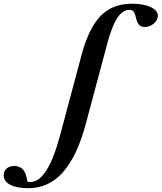

<svg xmlns="http://www.w3.org/2000/svg" viewBox="-291 -745 870 1034"><path d="M-139.2 268.6Q-199.2 268.6 -235.1 250.5Q-271 232.4 -271 198.7Q-271 176.3 -255.4 162.6Q-239.7 148.9 -213.9 148.9Q-183.6 148.9 -166.5 168.7Q-149.4 188.5 -143.1 233.4Q-136.7 235.4 -127.9 235.4Q-34.7 235.4 32.2 -15.1L148.4 -449.7Q186 -590.8 249.5 -658Q313 -725.1 421.9 -725.1Q480.5 -725.1 519.8 -707Q559.1 -689 559.1 -659.7Q559.1 -636.7 537.4 -618.2Q515.6 -599.6 488.3 -599.6Q466.8 -599.6 456.5 -613Q446.3 -626.5 440.9 -649.9Q436.5 -671.4 429.4 -681.6Q422.4 -691.9 404.8 -691.9Q390.6 -691.9 377.4 -684.6Q364.3 -677.2 354 -666.3Q343.8 -655.3 333.7 -637Q323.7 -618.7 316.9 -602.5Q310.1 -586.4 302.2 -562.7Q294.4 -539.1 290 -523.4Q285.6 -507.8 279.8 -484.4L170.4 -75.7Q124 96.7 47.9 182.6Q-28.3 268.6 -139.2 268.6ZM-183.6 200.7Q-180.7 205.6 -178.7 207.5Z"/></svg>

Font: Elstob 18pt ExtraBold
Style: Italic
Weight: 800
Italic angle: -20°
Designer: Peter S. Baker
Version: Version 1.015